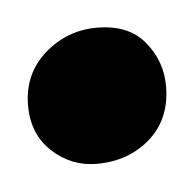

<svg xmlns="http://www.w3.org/2000/svg" viewBox="-27 -459 191 189"><g transform="rotate(-5 68.5 -365.0)"><path d="M62.5 -298Q37.5 -298 18.8 -315.2Q0 -332.5 0 -361Q0 -392 22.2 -411.8Q44.5 -431.5 74 -431.5Q105.5 -431.5 121.2 -412.2Q137 -393 137 -368.5Q137 -336 115.5 -317Q94 -298 62.5 -298Z"/></g></svg>

Font: Merriweather 96pt SemiBold
Style: Regular
Weight: 600
Version: Version 2.100